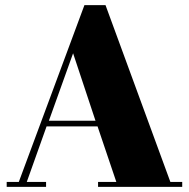

<svg xmlns="http://www.w3.org/2000/svg" viewBox="-20 -726 734 746"><path d="M432 -19 359 -235H161L84 -19H159V0H6V-19H53L308 -706H390L642 -19H688V0H361V-19ZM264 -519 170 -257H351Z"/></svg>

Font: SVN-Abril Fatface
Style: Regular
Weight: 400
Designer: Veronika Burian, Jos? Scaglione
Foundry: TypeTogether
Version: Version 1.001